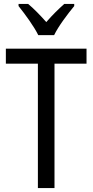

<svg xmlns="http://www.w3.org/2000/svg" viewBox="-20 -963 474 983"><path d="M176 -783H257C279 -829 327 -892 360 -932V-943H309C275 -912 251 -889 217 -850C186 -885 152 -920 124 -943H75V-932C110 -888 154 -828 176 -783ZM259 0V-637H423V-714H10V-637H174V0Z"/></svg>

Font: Noto Sans Myanmar UI Condensed
Style: Regular
Weight: 400
Width: 3
Designer: Monotype Design Team
Foundry: Monotype Imaging Inc.
Version: Version 2.103